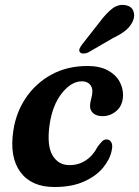

<svg xmlns="http://www.w3.org/2000/svg" viewBox="-20 -739 559 771"><path d="M309 -412.5Q266.5 -412.5 228.5 -364.8Q190.5 -317 179 -237.5Q167.5 -154.5 191 -115Q214.5 -75.5 260 -76Q296 -76 325.2 -95.5Q354.5 -115 372 -150Q382 -163 389.8 -171.2Q397.5 -179.5 409 -179Q420.5 -179 427 -167.5Q433.5 -156 428.5 -134.5Q421.5 -99 393.5 -65.2Q365.5 -31.5 316.8 -9.8Q268 12 199 12Q106 12 61.8 -48.2Q17.5 -108.5 33.5 -214Q44 -286.5 83.5 -345.5Q123 -404.5 186.2 -439.2Q249.5 -474 331.5 -474Q380 -474 412.2 -456.8Q444.5 -439.5 459.8 -412Q475 -384.5 474 -354Q472.5 -315 447.8 -293.8Q423 -272.5 392 -272.5Q368 -272.5 354.5 -284.2Q341 -296 341.5 -314.5Q342 -328 346.2 -342.2Q350.5 -356.5 351 -372.5Q351 -390 339.8 -401.2Q328.5 -412.5 309 -412.5ZM381 -651.5Q406 -685 430.2 -704Q454.5 -723 483 -718.5Q507.5 -714.5 515.2 -695.5Q523 -676.5 514 -655.5Q504.5 -633.5 485.2 -617.5Q466 -601.5 433.5 -586L333.5 -528Q324 -524 314.5 -524Q305 -524 301 -529.5Q296 -536 299.8 -544.2Q303.5 -552.5 310.5 -561.5Z"/></svg>

Font: Fraunces 9pt S050 SemiBold
Style: Italic
Weight: 600
Italic angle: -16°
Version: Version 1.000; ttfautohint (v1.8.3)